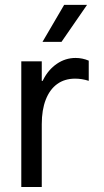

<svg xmlns="http://www.w3.org/2000/svg" viewBox="-20 -750 416 770"><path d="M65.4 -503.9H147.5V0H65.4ZM132.8 -341.8V-425.8H163.1L132.8 -341.8Q132.8 -389.6 153.3 -430.2Q173.8 -470.7 208 -494.1Q242.2 -517.6 283.2 -517.6Q310.5 -517.6 335.9 -506.8V-425.8Q308.6 -434.6 281.2 -434.6Q239.3 -434.6 209.5 -413.1Q179.7 -391.6 163.6 -350.6Q147.5 -309.6 147.5 -252ZM329.1 -730.5H237.3L150.4 -582H226.6Z"/></svg>

Font: Wanted Sans Variable
Style: Regular
Weight: 400
Designer: Original Design by Kil Hyung-jin and Kang Hanbin, Wanted Lab, Inc; Hangeul from Source Han Sans by Jang Soo-young and Ka
Foundry: Wanted Lab, Inc.
Version: Version 1.003;Glyphs 3.2 (3227)